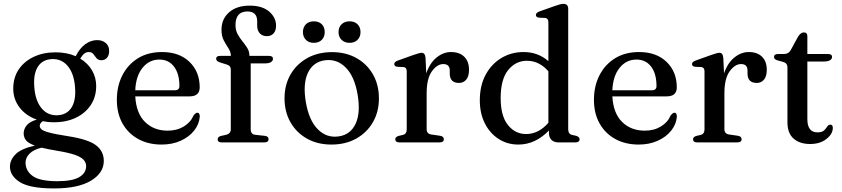

<svg xmlns="http://www.w3.org/2000/svg" viewBox="-20 -758 4484 1022"><path d="M342.5 -33Q449 -16.5 490.8 15Q532.5 46.5 532.5 98.5Q532.5 162.5 464.2 203.8Q396 245 268 245Q140 245 86.5 211.8Q33 178.5 33 129Q33 93.5 62.5 63.5Q92 33.5 165.5 17Q130 4 118 -11.8Q106 -27.5 106 -48Q106 -70 121.2 -89.8Q136.5 -109.5 175.5 -121.5Q117.5 -142 84 -186Q50.5 -230 50.5 -286.5Q50.5 -344.5 79.2 -387.8Q108 -431 159 -455.2Q210 -479.5 276 -479.5Q335 -479.5 382.5 -459H383Q404.5 -501.5 434.2 -523Q464 -544.5 497 -544.5Q525 -544.5 543 -529Q561 -513.5 561 -487Q561 -464.5 550 -451Q539 -437.5 520 -437.5Q502.5 -437.5 493.8 -448.2Q485 -459 477 -470Q469 -481 452 -481Q440.5 -481 430.2 -474Q420 -467 407 -446Q447 -422 469.5 -384Q492 -346 492 -300Q492 -242.5 463.2 -199Q434.5 -155.5 383.5 -131.2Q332.5 -107 266 -107Q235.5 -107 207.5 -113Q191.5 -101.5 191.5 -87.5Q191.5 -79 199.8 -70.5Q208 -62 239.8 -53Q271.5 -44 342.5 -33ZM257 -443.5Q206.5 -441.5 181.8 -403.2Q157 -365 162.5 -295.5Q167.5 -223.5 200.2 -183Q233 -142.5 285 -144.5Q335.5 -146.5 360.2 -184.8Q385 -223 379.5 -292.5Q374.5 -364.5 341.8 -405Q309 -445.5 257 -443.5ZM116 107.5Q116 151.5 154.2 179Q192.5 206.5 285.5 206.5Q364.5 206.5 401.5 185Q438.5 163.5 438.5 126Q438.5 107.5 425.2 92.8Q412 78 378.5 66.2Q345 54.5 284 44.5Q235 36.5 201.5 28Q159 38 137.5 59.8Q116 81.5 116 107.5Z M1043 -293Q1043 -245 989 -245H700Q705 -155 752 -108.8Q799 -62.5 872.5 -62.5Q922 -62.5 958.5 -84.8Q995 -107 1010 -143Q1021.5 -158 1030.5 -158Q1037.5 -158 1040.5 -152Q1043.5 -146 1043.5 -138Q1040.5 -97 1013.5 -63Q986.5 -29 941.8 -8.8Q897 11.5 840 11.5Q769.5 11.5 715.8 -18Q662 -47.5 632 -101Q602 -154.5 602 -226.5Q602 -299.5 631.2 -357Q660.5 -414.5 714.2 -447.8Q768 -481 842.5 -481Q934.5 -481 988.8 -428.5Q1043 -376 1043 -293ZM828.5 -441Q774 -441 738.5 -396.8Q703 -352.5 700 -277.5H910Q935 -277.5 935 -299.5Q935 -366 906.2 -403.5Q877.5 -441 828.5 -441Z M1314.5 -70Q1314.5 -43 1338.5 -40.5L1389 -35Q1409.5 -33 1409.5 -17Q1409.5 0 1387 0H1160.5Q1138.5 0 1138.5 -16.5Q1138.5 -30.5 1158 -35L1182.5 -40Q1208.5 -46.5 1208.5 -69.5V-387.5Q1208.5 -398 1203.5 -404.5Q1198.5 -411 1184.5 -415.5L1157.5 -423.5Q1141 -428.5 1135.8 -433.8Q1130.5 -439 1130.5 -445Q1130.5 -460.5 1151.5 -460.5H1209Q1208.5 -482 1196 -501Q1183.5 -520 1171.2 -542.8Q1159 -565.5 1159 -599.5Q1159 -656.5 1199.2 -692.2Q1239.5 -728 1309 -728Q1376.5 -728 1413 -696.2Q1449.5 -664.5 1449.5 -621.5Q1449.5 -594.5 1436 -580Q1422.5 -565.5 1400.5 -565.5Q1377 -565.5 1363 -580.5Q1349 -595.5 1349 -620.5V-644.5Q1349 -697 1296.5 -697Q1233.5 -696.5 1233.5 -624.5Q1233.5 -597 1244.8 -576.5Q1256 -556 1270.5 -538.2Q1285 -520.5 1296.2 -502.5Q1307.5 -484.5 1307.5 -463V-460.5H1412Q1433 -460.5 1433 -445Q1433 -434.5 1422.5 -427.5Q1412 -420.5 1389 -420.5H1314.5Z M1747.5 -480.5Q1821 -480.5 1877.2 -449Q1933.5 -417.5 1965.2 -362Q1997 -306.5 1997 -234Q1997 -163 1965 -107.5Q1933 -52 1876 -20.2Q1819 11.5 1744 11.5Q1670.5 11.5 1614.2 -20Q1558 -51.5 1526.2 -107.2Q1494.5 -163 1494.5 -235Q1494.5 -306 1526.5 -361.5Q1558.5 -417 1615.5 -448.8Q1672.5 -480.5 1747.5 -480.5ZM1783 -32Q1845.5 -41 1872.8 -99.2Q1900 -157.5 1883.5 -254.5Q1867 -352 1819.8 -399Q1772.5 -446 1708.5 -437Q1646 -428 1618.8 -369.8Q1591.5 -311.5 1608 -214.5Q1624.5 -117 1671.8 -69.8Q1719 -22.5 1783 -32ZM1650.5 -530Q1624 -530 1608.2 -546Q1592.5 -562 1592.5 -587Q1592.5 -613 1608.2 -628.8Q1624 -644.5 1650.5 -644.5Q1677.5 -644.5 1693 -628.8Q1708.5 -613 1708.5 -587Q1708.5 -562 1693 -546Q1677.5 -530 1650.5 -530ZM1840.5 -530Q1814.5 -530 1798.2 -546Q1782 -562 1782 -587Q1782 -613 1798.2 -628.8Q1814.5 -644.5 1840.5 -644.5Q1867.5 -644.5 1883.2 -628.8Q1899 -613 1899 -587Q1899 -562 1883.2 -546Q1867.5 -530 1840.5 -530Z M2245 -450.5 2249 -367.5Q2268 -423 2304 -452Q2340 -481 2380.5 -481Q2426 -481 2451.2 -456Q2476.5 -431 2476.5 -386.5Q2476.5 -352 2461.8 -334.2Q2447 -316.5 2423.5 -316.5Q2374 -316.5 2374 -366.5V-383.5Q2373.5 -417 2339.5 -417Q2307 -417 2279 -378.5Q2251 -340 2251 -261.5V-70Q2251 -45.5 2276.5 -42L2321.5 -35.5Q2342.5 -32.5 2342.5 -17Q2342.5 0 2319 0H2106.5Q2084 0 2084 -17Q2084 -29 2101.5 -34.5L2125 -40Q2145 -45 2145 -69.5V-378Q2145 -399 2128.5 -401L2095 -402.5Q2078.5 -405 2078.5 -417Q2078.5 -429 2098.5 -436L2179.5 -465Q2199.5 -472 2209.2 -474.5Q2219 -477 2224.5 -477Q2242.5 -477 2245 -450.5Z M2534 -224Q2534 -303 2565.2 -360.5Q2596.5 -418 2649.2 -449.5Q2702 -481 2767 -481Q2844 -481 2899 -432.5V-639.5Q2899 -660.5 2882.5 -662.5L2848.5 -664Q2832.5 -666.5 2832.5 -678.5Q2832.5 -690 2852.5 -697.5L2934.5 -726.5Q2965 -737.5 2979 -737.5Q3004.5 -737.5 3004.5 -711V-70Q3004.5 -45 3025 -40L3047 -35Q3065 -29.5 3065 -17Q3065 0 3042 0H2952.5Q2929 0 2915.5 -13.2Q2902 -26.5 2902 -51V-63.5Q2867.5 -27.5 2826.5 -8Q2785.5 11.5 2739 11.5Q2680 11.5 2633.5 -18.8Q2587 -49 2560.5 -102Q2534 -155 2534 -224ZM2645 -236Q2645 -141 2683.5 -92.8Q2722 -44.5 2780.5 -44.5Q2847 -44.5 2899 -104.5V-378.5Q2850.5 -434.5 2784.5 -434.5Q2725 -434.5 2685 -385.2Q2645 -336 2645 -236Z M3582.5 -293Q3582.5 -245 3528.5 -245H3239.5Q3244.5 -155 3291.5 -108.8Q3338.5 -62.5 3412 -62.5Q3461.5 -62.5 3498 -84.8Q3534.5 -107 3549.5 -143Q3561 -158 3570 -158Q3577 -158 3580 -152Q3583 -146 3583 -138Q3580 -97 3553 -63Q3526 -29 3481.2 -8.8Q3436.5 11.5 3379.5 11.5Q3309 11.5 3255.2 -18Q3201.5 -47.5 3171.5 -101Q3141.5 -154.5 3141.5 -226.5Q3141.5 -299.5 3170.8 -357Q3200 -414.5 3253.8 -447.8Q3307.5 -481 3382 -481Q3474 -481 3528.2 -428.5Q3582.5 -376 3582.5 -293ZM3368 -441Q3313.5 -441 3278 -396.8Q3242.5 -352.5 3239.5 -277.5H3449.5Q3474.5 -277.5 3474.5 -299.5Q3474.5 -366 3445.8 -403.5Q3417 -441 3368 -441Z M3830 -450.5 3834 -367.5Q3853 -423 3889 -452Q3925 -481 3965.5 -481Q4011 -481 4036.2 -456Q4061.5 -431 4061.5 -386.5Q4061.5 -352 4046.8 -334.2Q4032 -316.5 4008.5 -316.5Q3959 -316.5 3959 -366.5V-383.5Q3958.5 -417 3924.5 -417Q3892 -417 3864 -378.5Q3836 -340 3836 -261.5V-70Q3836 -45.5 3861.5 -42L3906.5 -35.5Q3927.5 -32.5 3927.5 -17Q3927.5 0 3904 0H3691.5Q3669 0 3669 -17Q3669 -29 3686.5 -34.5L3710 -40Q3730 -45 3730 -69.5V-378Q3730 -399 3713.5 -401L3680 -402.5Q3663.5 -405 3663.5 -417Q3663.5 -429 3683.5 -436L3764.5 -465Q3784.5 -472 3794.2 -474.5Q3804 -477 3809.5 -477Q3827.5 -477 3830 -450.5Z M4148.5 -428.5 4122.5 -435.5Q4109.5 -439 4104.8 -443.5Q4100 -448 4100 -454.5Q4100 -470.5 4120.5 -470.5H4152.5Q4177.5 -470.5 4188.5 -490.5L4228 -563Q4242.5 -585.5 4259 -585.5Q4277.5 -585.5 4277.5 -564.5V-470.5H4387.5Q4409 -470.5 4409 -455Q4409 -444.5 4398.2 -437.5Q4387.5 -430.5 4364.5 -430.5H4277.5V-124Q4277.5 -53.5 4331 -53.5Q4356 -53.5 4366.5 -63.8Q4377 -74 4383.2 -84.2Q4389.5 -94.5 4400 -94.5Q4413 -94.5 4413 -77Q4413 -45 4379 -18.2Q4345 8.5 4292 8.5Q4237 8.5 4204.2 -20.2Q4171.5 -49 4171.5 -107V-399.5Q4171.5 -422 4148.5 -428.5Z"/></svg>

Font: Fraunces 9pt
Style: Regular
Weight: 400
Version: Version 1.000;[b76b70a41]